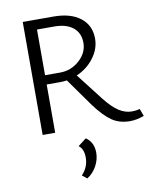

<svg xmlns="http://www.w3.org/2000/svg" viewBox="-100 -735 899 1101"><g transform="rotate(-10 349.5 -184.0)"><path d="M683 -50 699 -7Q656 9 617 9Q556 9 512 -21Q468 -51 416 -121L300 -284Q280 -281 261 -281H182V0H109V-658H288Q387 -658 444 -614Q501 -570 501 -492Q501 -433 462 -381Q423 -329 361 -302L481 -147Q526 -90 562.5 -67Q599 -44 637 -44Q661 -44 683 -50ZM182 -335H270Q334 -335 382.5 -378.5Q431 -422 431 -480Q431 -537 392 -569Q353 -601 282 -601H182ZM349 62Q394 92 394 153Q394 193 373.5 230.5Q353 268 318 290L290 268Q330 225 330 171Q330 120 301 99Z"/></g></svg>

Font: EauTestSC
Style: Regular
Weight: 400
Designer: Christian Thalmann (Catharsis Fonts)
Version: Version 0.001;PS 000.001;hotconv 1.0.88;makeotf.lib2.5.64775